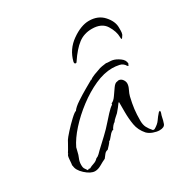

<svg xmlns="http://www.w3.org/2000/svg" viewBox="-100 -464 527 547"><g transform="rotate(-30 163.0 -191.0)"><path d="M261 -381Q291 -381 308.5 -361.5Q326 -342 326 -322Q326 -317 326 -311Q326 -305 324 -299Q323 -297 319 -291.5Q315 -286 315 -296Q315 -315 302 -336Q289 -357 257 -357Q231 -357 212 -342.5Q193 -328 173 -298Q171 -294 167.5 -295Q164 -296 165 -302Q174 -338 204.5 -359.5Q235 -381 261 -381ZM63 -1Q49 -1 32 -16.5Q15 -32 15 -47H14Q15 -51 16 -66Q17 -81 21 -82V-84Q22 -85 26 -92Q30 -99 34.5 -107Q39 -115 40 -117Q43 -122 56 -136.5Q69 -151 83 -164Q97 -177 101 -177Q107 -186 123.5 -197Q140 -208 157.5 -218Q175 -228 182 -232V-233L183 -232H184Q188 -236 199.5 -240.5Q211 -245 215 -246Q222 -249 229 -250Q236 -251 243 -252Q248 -251 253.5 -251Q259 -251 264 -250Q274 -248 286 -239.5Q298 -231 298 -219Q297 -218 296 -216Q295 -214 296 -213L292 -215Q286 -226 274 -228.5Q262 -231 251 -231Q224 -231 194 -217.5Q164 -204 135 -182Q106 -160 83.5 -135Q61 -110 50 -87L47 -75Q45 -65 41 -56Q37 -47 37 -36Q37 -28 39 -24.5Q41 -21 46 -14L48 -15V-14L50 -16L54 -15Q61 -19 69 -21.5Q77 -24 82 -29L84 -31Q90 -33 95 -38Q100 -43 104 -47Q119 -61 134 -75Q149 -89 162 -104Q169 -112 180 -124Q191 -136 199 -141L200 -145Q208 -148 215.5 -159Q223 -170 230.5 -180.5Q238 -191 245 -191L249 -192Q257 -192 262 -185.5Q267 -179 267 -172Q267 -164 262 -154Q257 -144 255 -136Q250 -115 248 -98.5Q246 -82 246 -61Q246 -48 250.5 -39Q255 -30 264 -20H269Q283 -28 289 -37Q295 -46 304 -56Q305 -56 306 -57Q307 -58 307 -58Q309 -58 309 -56Q309 -52 307.5 -48.5Q306 -45 305 -40Q303 -29 299.5 -19.5Q296 -10 280 -10Q271 -10 260 -14Q249 -18 242 -25Q227 -42 223.5 -62.5Q220 -83 220 -105V-137H218Q214 -131 209 -125Q204 -119 199 -113Q195 -109 189.5 -104.5Q184 -100 180 -94Q178 -94 172.5 -87.5Q167 -81 167 -78Q160 -77 151.5 -66Q143 -55 140 -55Q139 -52 133 -45.5Q127 -39 124 -36Q117 -35 112.5 -29Q108 -23 104 -18Q95 -14 84 -7.5Q73 -1 63 -1Z"/></g></svg>

Font: Qwitcher Grypen
Style: Regular
Weight: 400
Designer: Robert E. Leuschke
Foundry: Robert E. Leuschke
Version: Version 1.100; ttfautohint (v1.8.3)